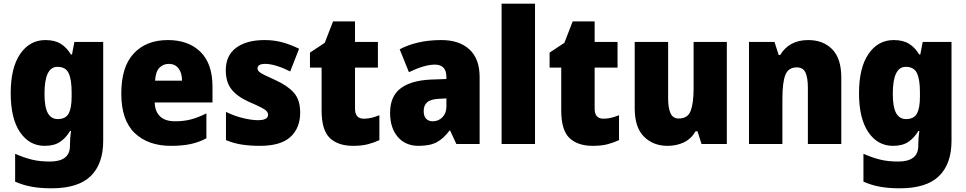

<svg xmlns="http://www.w3.org/2000/svg" viewBox="-20 -780 5234 1040"><path d="M226 -563Q277 -563 309.5 -542.5Q342 -522 364 -485H370L383 -553H539V-17Q539 108 471 174Q403 240 259 240Q199 240 152 231.5Q105 223 62 204V53Q110 74 152.5 84.5Q195 95 250 95Q359 95 359 10V1Q359 -13 360.5 -32.5Q362 -52 365 -70H359Q338 -34 306 -12Q274 10 222 10Q139 10 88.5 -64Q38 -138 38 -275Q38 -413 89.5 -488Q141 -563 226 -563ZM291 -418Q221 -418 221 -272Q221 -200 239 -167.5Q257 -135 293 -135Q335 -135 351.5 -164.5Q368 -194 368 -256V-281Q368 -349 352 -383.5Q336 -418 291 -418Z M889 -563Q1001 -563 1066 -499Q1131 -435 1131 -310V-225H818Q819 -177 846.5 -150Q874 -123 929 -123Q976 -123 1015.5 -133.5Q1055 -144 1098 -166V-31Q1059 -10 1014 0Q969 10 906 10Q782 10 709.5 -59.5Q637 -129 637 -273Q637 -419 705 -491Q773 -563 889 -563ZM895 -434Q864 -434 843.5 -413Q823 -392 820 -343H966Q966 -385 947 -409.5Q928 -434 895 -434Z M1606 -170Q1606 -87 1553.5 -38.5Q1501 10 1388 10Q1336 10 1292 3.5Q1248 -3 1204 -21V-174Q1248 -152 1295.5 -140.5Q1343 -129 1377 -129Q1432 -129 1432 -158Q1432 -169 1424 -178Q1416 -187 1393.5 -198.5Q1371 -210 1327 -229Q1265 -257 1234 -296Q1203 -335 1203 -400Q1203 -480 1259.5 -521.5Q1316 -563 1413 -563Q1464 -563 1508.5 -551Q1553 -539 1600 -516L1552 -393Q1517 -411 1480.5 -422.5Q1444 -434 1417 -434Q1375 -434 1375 -410Q1375 -400 1382.5 -392.5Q1390 -385 1411 -374.5Q1432 -364 1474 -345Q1538 -316 1572 -277.5Q1606 -239 1606 -170Z M1951 -137Q1972 -137 1992.5 -142Q2013 -147 2035 -156V-21Q2005 -7 1972 1.5Q1939 10 1893 10Q1811 10 1766.5 -32.5Q1722 -75 1722 -182V-414H1659V-495L1739 -548L1784 -664H1903V-553H2027V-414H1903V-191Q1903 -137 1951 -137Z M2371 -563Q2468 -563 2523 -512Q2578 -461 2578 -363V0H2452L2418 -73H2415Q2383 -30 2346.5 -10Q2310 10 2247 10Q2176 10 2134.5 -38.5Q2093 -87 2093 -169Q2093 -258 2149.5 -301Q2206 -344 2313 -349L2398 -352V-362Q2398 -398 2381.5 -414Q2365 -430 2336 -430Q2306 -430 2270 -419Q2234 -408 2195 -389L2145 -513Q2190 -537 2246.5 -550Q2303 -563 2371 -563ZM2360 -245Q2314 -243 2294.5 -226.5Q2275 -210 2275 -179Q2275 -150 2288.5 -136.5Q2302 -123 2324 -123Q2355 -123 2376.5 -145Q2398 -167 2398 -202V-247Z M2878 0H2697V-760H2878Z M3249 -137Q3270 -137 3290.5 -142Q3311 -147 3333 -156V-21Q3303 -7 3270 1.5Q3237 10 3191 10Q3109 10 3064.5 -32.5Q3020 -75 3020 -182V-414H2957V-495L3037 -548L3082 -664H3201V-553H3325V-414H3201V-191Q3201 -137 3249 -137Z M3917 -553V0H3780L3758 -69H3748Q3724 -28 3684.5 -9Q3645 10 3596 10Q3518 10 3468 -40Q3418 -90 3418 -193V-553H3599V-249Q3599 -195 3612 -166.5Q3625 -138 3656 -138Q3706 -138 3721.5 -180.5Q3737 -223 3737 -300V-553Z M4358 -563Q4439 -563 4488 -513Q4537 -463 4537 -360V0H4356V-304Q4356 -359 4343 -387Q4330 -415 4296 -415Q4250 -415 4234 -374Q4218 -333 4218 -246V0H4037V-553H4175L4198 -482H4206Q4229 -521 4267 -542Q4305 -563 4358 -563Z M4821 -563Q4872 -563 4904.5 -542.5Q4937 -522 4959 -485H4965L4978 -553H5134V-17Q5134 108 5066 174Q4998 240 4854 240Q4794 240 4747 231.5Q4700 223 4657 204V53Q4705 74 4747.5 84.5Q4790 95 4845 95Q4954 95 4954 10V1Q4954 -13 4955.5 -32.5Q4957 -52 4960 -70H4954Q4933 -34 4901 -12Q4869 10 4817 10Q4734 10 4683.5 -64Q4633 -138 4633 -275Q4633 -413 4684.5 -488Q4736 -563 4821 -563ZM4886 -418Q4816 -418 4816 -272Q4816 -200 4834 -167.5Q4852 -135 4888 -135Q4930 -135 4946.5 -164.5Q4963 -194 4963 -256V-281Q4963 -349 4947 -383.5Q4931 -418 4886 -418Z"/></svg>

Font: Noto Sans Sinhala UI SemiCondensed Black
Style: Regular
Weight: 900
Width: 4
Designer: Jelle Bosma - Monotype Design Team
Foundry: Monotype Imaging Inc.
Version: Version 2.006; ttfautohint (v1.8.4.7-5d5b)